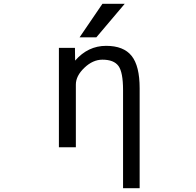

<svg xmlns="http://www.w3.org/2000/svg" viewBox="-20 -778 1040 1017"><path d="M522.5 -757.8H640.6L490.2 -580.1H401.4ZM542 -535.2Q634.8 -535.2 677.2 -481.9Q719.7 -428.7 719.7 -310.5V218.8H631.8V-300.8Q631.8 -395.5 607.4 -428.7Q583 -461.9 522.5 -461.9Q471.7 -461.9 426.8 -418.9Q381.8 -376 381.8 -330.1V2H292V-524.4H377L377.9 -457Q446.3 -535.2 542 -535.2Z"/></svg>

Font: GenEi Gothic M Regular
Style: Regular
Weight: 400
Designer: o_tamon (Modified); [Source Han Sans]
Ryoko NISHIZUKA  (kana & ideographs); Paul D. Hunt (Latin, Greek & Cyrillic); Wenl
Version: Version 1.1a;Original Version 1.004